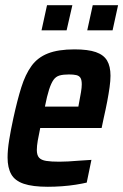

<svg xmlns="http://www.w3.org/2000/svg" viewBox="-20 -707 472 735"><path d="M163 8Q105 8 71 -3.5Q37 -15 23 -40Q9 -65 9 -104Q9 -133 15 -170.5Q21 -208 31 -254Q46 -323 61.5 -372.5Q77 -422 100.5 -454.5Q124 -487 163.5 -502.5Q203 -518 265 -518Q317 -518 347 -507.5Q377 -497 390 -475Q403 -453 403 -417Q403 -398 399.5 -373Q396 -348 390.5 -319Q385 -290 377 -255L369 -217H134Q128 -189 124.5 -168.5Q121 -148 121 -133Q121 -113 129.5 -103.5Q138 -94 157 -91Q176 -88 207 -88Q221 -88 241 -89Q261 -90 284 -92Q307 -94 330 -95L312 -8Q295 -4 270 0Q245 4 217 6Q189 8 163 8ZM152 -299H280L282 -310Q287 -336 290 -354Q293 -372 293 -384Q293 -401 288 -409Q283 -417 272 -419.5Q261 -422 244 -422Q222 -422 208 -418Q194 -414 185 -401.5Q176 -389 168 -364.5Q160 -340 152 -299ZM314 -591 335 -687H432L411 -591ZM139 -591 160 -687H257L235 -591Z"/></svg>

Font: Saira Condensed SemiBold
Style: Italic
Weight: 600
Width: 3
Italic angle: -12°
Designer: Hector Gatti with collaboration of the Omnibus-Type team
Foundry: Omnibus-Type
Version: Version 1.101